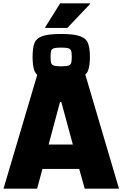

<svg xmlns="http://www.w3.org/2000/svg" viewBox="-20 -1129 734 1149"><path d="M1 0 205 -688H489L692 0H487L454 -118H234L202 0ZM271 -264H416L347 -518H339ZM346 -651.6Q267.9 -651.6 231.6 -664.7Q195.4 -677.7 185.2 -707.7Q175 -737.7 175 -787.5Q175 -838.5 185.2 -868.5Q195.4 -898.5 231.6 -912.1Q267.9 -925.7 346 -925.7Q423 -925.7 459.8 -912.1Q496.6 -898.5 507.4 -868.5Q518.1 -838.5 518.1 -787.5Q518.1 -737.7 507.4 -707.7Q496.6 -677.7 459.8 -664.7Q423 -651.6 346 -651.6ZM346 -732Q377.7 -732 390.7 -737.1Q403.8 -742.2 406.6 -754.1Q409.4 -766 409.4 -787.5Q409.4 -810.2 406.6 -822.6Q403.8 -835.1 390.7 -839.6Q377.7 -844.2 346 -844.2Q314.3 -844.2 301.3 -839.6Q288.2 -835.1 285.4 -822.6Q282.6 -810.2 282.6 -787.5Q282.6 -766 285.4 -754.1Q288.2 -742.2 301.3 -737.1Q314.3 -732 346 -732ZM251 -962V-967L340 -1109H518V-1104L383 -962Z"/></svg>

Font: Saira ExtraBold
Style: Regular
Weight: 800
Designer: Hector Gatti with collaboration of the Omnibus-Type team
Foundry: Omnibus-Type
Version: Version 1.100; ttfautohint (v1.8.3)